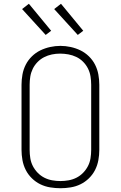

<svg xmlns="http://www.w3.org/2000/svg" viewBox="-20 -989 640 1017"><path d="M300 8Q273 8 245.5 3.5Q218 -1 193.5 -13Q169 -25 149 -44.5Q129 -64 116.5 -88.5Q104 -113 99 -140.5Q94 -168 94 -195V-540Q94 -567 99 -594.5Q104 -622 116.5 -646.5Q129 -671 149 -690.5Q169 -710 193.5 -722Q218 -734 245.5 -740Q273 -746 300 -746Q327 -746 354.5 -740Q382 -734 406.5 -722Q431 -710 451 -690.5Q471 -671 483.5 -646.5Q496 -622 501 -594.5Q506 -567 506 -540V-195Q506 -168 501 -140.5Q496 -113 483.5 -88.5Q471 -64 451 -44.5Q431 -25 406.5 -13Q382 -1 354.5 3.5Q327 8 300 8ZM300 -30Q322 -30 344 -34Q366 -38 385.5 -48Q405 -58 420.5 -74Q436 -90 446 -109.5Q456 -129 459.5 -151Q463 -173 463 -195V-540Q463 -562 459.5 -584Q456 -606 446 -626Q436 -646 420 -662Q404 -678 384 -687.5Q364 -697 342 -701Q320 -705 298 -705Q276 -705 254.5 -700.5Q233 -696 213.5 -686Q194 -676 178.5 -660Q163 -644 153.5 -624.5Q144 -605 140.5 -583.5Q137 -562 137 -540V-195Q137 -173 140.5 -151Q144 -129 154 -109.5Q164 -90 179.5 -74Q195 -58 214.5 -48Q234 -38 256 -34Q278 -30 300 -30ZM392 -804 267 -941 303 -969 421 -826ZM222 -804 97 -941 133 -969 251 -826Z"/></svg>

Font: Iosevka Curly Slab XLtEx
Style: Regular
Weight: 200
Width: 7
Monospace: yes
Designer: Belleve Invis
Foundry: Belleve Invis
Version: Version 11.1.0; ttfautohint (v1.8.3)